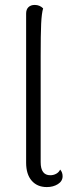

<svg xmlns="http://www.w3.org/2000/svg" viewBox="-20 -749 302 779"><path d="M86 -89V-694Q86 -711 95.5 -720Q105 -729 121 -729Q141 -729 155 -715Q149 -695 147 -653Q145 -611 145 -520V-91Q145 -38 184 -38Q197 -38 208 -44Q219 -50 224 -61Q234 -50 234 -34Q234 -14 215 -2Q196 10 170 10Q131 10 108.5 -16Q86 -42 86 -89Z"/></svg>

Font: Arima Madurai Light
Style: Regular
Weight: 300
Designer: Joana Correia and Natanael Gama
Foundry: NDISCOVER
Version: Version 1.020